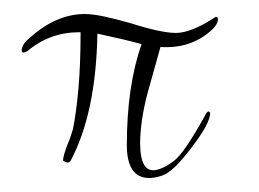

<svg xmlns="http://www.w3.org/2000/svg" viewBox="-20 -244 370 274"><path d="M193 10Q161 10 161 -37Q161 -121 182 -181Q161 -187 119 -196Q117 -83 81 -15Q80 -12 76 -12Q70 -14 70 -15Q70 -21 76 -37Q80 -46 81.5 -51.5Q83 -57 84 -59Q89 -84 92 -118.5Q95 -153 95 -198H93Q51 -198 19 -171Q15 -169 14 -169Q11 -169 11 -172Q11 -179 18 -186Q58 -224 101 -224Q112 -224 128.5 -220.5Q145 -217 166 -211Q210 -197 231 -197Q253 -197 288 -220Q291 -220 291 -216Q291 -210 283 -202Q253 -174 209 -177L190 -109Q180 -70 180 -39Q180 -1 199 -1Q204 -1 212 -4.5Q220 -8 229 -15Q243 -26 272 -78Q275 -85 278 -85Q280 -83 280 -83Q280 -68 253 -33Q226 3 210 7Q201 10 193 10Z"/></svg>

Font: Corinthia
Style: Regular
Weight: 400
Designer: Robert E. Leuschke
Foundry: Robert E. Leuschke
Version: Version 1.013; ttfautohint (v1.8.3)